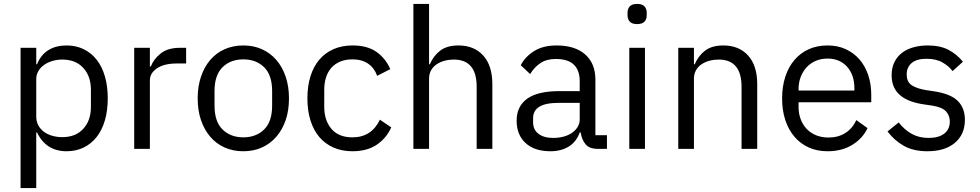

<svg xmlns="http://www.w3.org/2000/svg" viewBox="-20 -760 5001 980"><path d="M85 -516H165V-432H169Q189 -481 227.5 -504.5Q266 -528 320 -528Q368 -528 407 -509Q446 -490 473.5 -455Q501 -420 515.5 -370Q530 -320 530 -258Q530 -196 515.5 -146Q501 -96 473.5 -61Q446 -26 407 -7Q368 12 320 12Q215 12 169 -84H165V200H85ZM298 -60Q366 -60 405 -102.5Q444 -145 444 -214V-302Q444 -371 405 -413.5Q366 -456 298 -456Q271 -456 246.5 -448.5Q222 -441 204 -428Q186 -415 175.5 -396.5Q165 -378 165 -357V-165Q165 -140 175.5 -120.5Q186 -101 204 -87.5Q222 -74 246.5 -67Q271 -60 298 -60Z M665 0V-516H745V-421H750Q764 -458 800 -487Q836 -516 899 -516H930V-436H883Q818 -436 781.5 -411.5Q745 -387 745 -350V0Z M1222 12Q1170 12 1127 -7Q1084 -26 1053.5 -61.5Q1023 -97 1006 -146.5Q989 -196 989 -258Q989 -319 1006 -369Q1023 -419 1053.5 -454.5Q1084 -490 1127 -509Q1170 -528 1222 -528Q1274 -528 1316.5 -509Q1359 -490 1390 -454.5Q1421 -419 1438 -369Q1455 -319 1455 -258Q1455 -196 1438 -146.5Q1421 -97 1390 -61.5Q1359 -26 1316.5 -7Q1274 12 1222 12ZM1222 -59Q1287 -59 1328 -99Q1369 -139 1369 -221V-295Q1369 -377 1328 -417Q1287 -457 1222 -457Q1157 -457 1116 -417Q1075 -377 1075 -295V-221Q1075 -139 1116 -99Q1157 -59 1222 -59Z M1779 12Q1725 12 1682 -7Q1639 -26 1609.5 -61Q1580 -96 1564.5 -146Q1549 -196 1549 -258Q1549 -320 1564.5 -370Q1580 -420 1609.5 -455Q1639 -490 1682 -509Q1725 -528 1779 -528Q1856 -528 1902.5 -494.5Q1949 -461 1972 -407L1905 -373Q1891 -413 1859 -435Q1827 -457 1779 -457Q1743 -457 1716 -445.5Q1689 -434 1671 -413.5Q1653 -393 1644 -364.5Q1635 -336 1635 -302V-214Q1635 -146 1671.5 -102.5Q1708 -59 1779 -59Q1876 -59 1919 -149L1977 -110Q1952 -54 1902.5 -21Q1853 12 1779 12Z M2090 -740H2170V-432H2174Q2193 -476 2227.5 -502Q2262 -528 2320 -528Q2400 -528 2446.5 -476.5Q2493 -425 2493 -331V0H2413V-317Q2413 -456 2296 -456Q2272 -456 2249.5 -450Q2227 -444 2209 -432Q2191 -420 2180.5 -401.5Q2170 -383 2170 -358V0H2090Z M3033 0Q2988 0 2968.5 -24Q2949 -48 2944 -84H2939Q2922 -36 2883 -12Q2844 12 2790 12Q2708 12 2662.5 -30Q2617 -72 2617 -144Q2617 -217 2670.5 -256Q2724 -295 2837 -295H2939V-346Q2939 -401 2909 -430Q2879 -459 2817 -459Q2770 -459 2738.5 -438Q2707 -417 2686 -382L2638 -427Q2659 -469 2705 -498.5Q2751 -528 2821 -528Q2915 -528 2967 -482Q3019 -436 3019 -354V-70H3078V0ZM2803 -56Q2833 -56 2858 -63Q2883 -70 2901 -83Q2919 -96 2929 -113Q2939 -130 2939 -150V-235H2833Q2764 -235 2732.5 -215Q2701 -195 2701 -157V-136Q2701 -98 2728.5 -77Q2756 -56 2803 -56Z M3232 -637Q3206 -637 3194.5 -649.5Q3183 -662 3183 -682V-695Q3183 -715 3194.5 -727.5Q3206 -740 3232 -740Q3258 -740 3269.5 -727.5Q3281 -715 3281 -695V-682Q3281 -662 3269.5 -649.5Q3258 -637 3232 -637ZM3192 -516H3272V0H3192Z M3442 0V-516H3522V-432H3526Q3545 -476 3579.5 -502Q3614 -528 3672 -528Q3752 -528 3798.5 -476.5Q3845 -425 3845 -331V0H3765V-317Q3765 -456 3648 -456Q3624 -456 3601.5 -450Q3579 -444 3561 -432Q3543 -420 3532.5 -401.5Q3522 -383 3522 -358V0Z M4204 12Q4151 12 4108.5 -7Q4066 -26 4035.5 -61.5Q4005 -97 3988.5 -146.5Q3972 -196 3972 -258Q3972 -319 3988.5 -369Q4005 -419 4035.5 -454.5Q4066 -490 4108.5 -509Q4151 -528 4204 -528Q4256 -528 4297 -509Q4338 -490 4367 -456.5Q4396 -423 4411.5 -377Q4427 -331 4427 -276V-238H4056V-214Q4056 -181 4066.5 -152.5Q4077 -124 4096.5 -103Q4116 -82 4144.5 -70Q4173 -58 4209 -58Q4258 -58 4294.5 -81Q4331 -104 4351 -147L4408 -106Q4383 -53 4330 -20.5Q4277 12 4204 12ZM4204 -461Q4171 -461 4144 -449.5Q4117 -438 4097.5 -417Q4078 -396 4067 -367.5Q4056 -339 4056 -305V-298H4341V-309Q4341 -378 4303.5 -419.5Q4266 -461 4204 -461Z M4714 12Q4642 12 4593.5 -15.5Q4545 -43 4510 -89L4567 -135Q4597 -97 4634 -76.5Q4671 -56 4720 -56Q4771 -56 4799.5 -78Q4828 -100 4828 -140Q4828 -170 4808.5 -191.5Q4789 -213 4738 -221L4697 -227Q4661 -232 4631 -242.5Q4601 -253 4578.5 -270.5Q4556 -288 4543.5 -314Q4531 -340 4531 -376Q4531 -414 4545 -442.5Q4559 -471 4583.5 -490Q4608 -509 4642 -518.5Q4676 -528 4715 -528Q4778 -528 4820.5 -506Q4863 -484 4895 -445L4842 -397Q4825 -421 4792 -440.5Q4759 -460 4709 -460Q4659 -460 4633.5 -438.5Q4608 -417 4608 -380Q4608 -342 4633.5 -325Q4659 -308 4707 -300L4747 -294Q4833 -281 4869 -244.5Q4905 -208 4905 -149Q4905 -74 4854 -31Q4803 12 4714 12Z"/></svg>

Font: IBM Plex Sans Thai Looped
Style: Regular
Weight: 400
Designer: Mike Abbink, Paul van der Laan, Pieter van Rosmalen, Ben Mitchell, Mark Frömberg
Foundry: Bold Monday
Version: Version 1.1